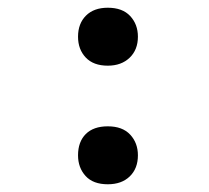

<svg xmlns="http://www.w3.org/2000/svg" viewBox="-20 -530 540 497"><path d="M259 -360Q222 -360 202 -381Q182 -402 182 -435Q182 -469 202.5 -489.5Q223 -510 259 -510Q297 -510 317 -488.5Q337 -467 337 -435Q337 -401 315.5 -380.5Q294 -360 259 -360ZM259 -53Q221 -53 201.5 -74.5Q182 -96 182 -128Q182 -163 202 -183Q222 -203 259 -203Q297 -203 317 -181.5Q337 -160 337 -128Q337 -94 316 -73.5Q295 -53 259 -53Z"/></svg>

Font: Hachi Maru Pop
Style: Regular
Weight: 400
Designer: Nontynet
Foundry: Nontynet
Version: Version 1.300